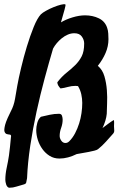

<svg xmlns="http://www.w3.org/2000/svg" viewBox="-37 -742 556 901"><path d="M90 94Q87 108 86 114.5Q85 121 73 124Q57 128 40.5 133.5Q24 139 7 139Q2 139 -2 134.5Q-6 130 -8 124Q-10 118 -11 112Q-12 106 -12 102Q-12 75 -5.5 45Q1 15 5 -12Q8 -33 10 -53.5Q12 -74 14 -95Q14 -97 14.5 -99Q15 -101 15 -103Q15 -110 8 -110.5Q1 -111 -5.5 -113Q-12 -115 -15.5 -123.5Q-19 -132 -13 -156Q-10 -168 -1 -188.5Q8 -209 14 -220Q28 -246 33.5 -278Q39 -310 44 -339Q50 -373 62 -423.5Q74 -474 89 -523.5Q104 -573 121 -615Q138 -657 155 -675Q162 -682 179 -691.5Q196 -701 214.5 -708.5Q233 -716 249 -720Q265 -724 270 -721Q272 -719 266 -697Q260 -675 249 -637Q272 -651 303.5 -660.5Q335 -670 362 -670Q398 -670 427 -656Q456 -642 466 -611Q470 -600 471 -585Q472 -570 472 -558Q472 -525 458.5 -493.5Q445 -462 422 -433Q444 -415 453 -384Q462 -353 464.5 -319.5Q467 -286 465.5 -255.5Q464 -225 464 -208Q461 -177 444 -141Q457 -151 470.5 -161Q484 -171 497 -179Q499 -171 498.5 -164.5Q498 -158 498 -150Q498 -141 499 -131.5Q500 -122 494 -115Q478 -97 460 -77Q442 -57 423 -42Q418 -38 406 -35Q394 -32 379 -29Q364 -26 348.5 -23.5Q333 -21 323 -19Q303 -9 282.5 -3.5Q262 2 242 2Q216 2 196 -10.5Q176 -23 162 -42.5Q148 -62 140.5 -85.5Q133 -109 133 -132Q133 -147 138 -165.5Q143 -184 155 -194Q176 -199 197 -203.5Q218 -208 240 -208Q251 -208 254 -198.5Q257 -189 257 -181Q257 -161 250 -142Q243 -123 243 -104Q243 -93 250.5 -82Q258 -71 270 -71Q280 -71 288 -79Q304 -95 315.5 -117Q327 -139 334.5 -163Q342 -187 345.5 -211.5Q349 -236 349 -259Q349 -279 344.5 -299.5Q340 -320 329 -338Q325 -339 317 -339Q299 -339 281.5 -334Q264 -329 247 -327Q241 -333 236.5 -340.5Q232 -348 232 -356Q253 -383 275 -400.5Q297 -418 315.5 -436Q334 -454 346 -477Q358 -500 358 -538Q358 -555 347 -570.5Q336 -586 312 -586Q296 -586 281 -579.5Q266 -573 253 -562.5Q240 -552 229.5 -539.5Q219 -527 212 -514Q193 -450 172.5 -374Q152 -298 134.5 -218Q117 -138 105 -58Q93 22 90 94Z"/></svg>

Font: Praegefest
Style: Regular
Weight: 600
Designer: Peter Wiegel nach alter Vorlage
Foundry: Peter Wiegel
Version: Version 1.000